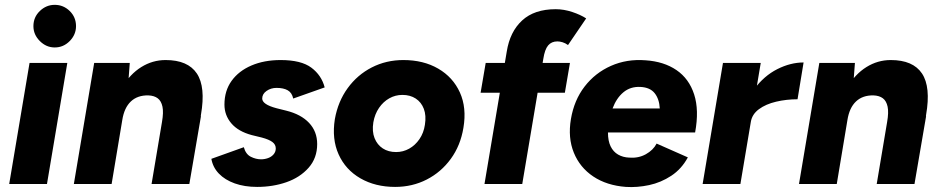

<svg xmlns="http://www.w3.org/2000/svg" viewBox="-20 -760 3884 793"><path d="M18 0 102 -500H258L174 0ZM206 -564Q171 -564 144.5 -590.5Q118 -617 118 -652Q118 -689 144.5 -714.5Q171 -740 206 -740Q242 -740 268 -714.5Q294 -689 294 -652Q294 -617 268 -590.5Q242 -564 206 -564Z M285 0 369 -500H516L509 -408L441 0ZM606 0 649 -256 810 -280 762 0ZM649 -256Q656 -296 651 -319.5Q646 -343 631.5 -354Q617 -365 593 -366Q548 -367 520.5 -341Q493 -315 485 -264L438 -265Q451 -344 484 -399Q517 -454 563.5 -483Q610 -512 664 -512Q756 -512 793 -456.5Q830 -401 810 -286L806 -256Z M1042 12Q990 12 949.5 -2.5Q909 -17 884 -43Q859 -69 853 -104L987 -152Q995 -123 1016 -112.5Q1037 -102 1058 -102Q1073 -102 1087 -107Q1101 -112 1110 -122.5Q1119 -133 1119 -147Q1119 -163 1105 -173.5Q1091 -184 1061 -192L1020 -202Q964 -217 935.5 -250.5Q907 -284 907 -328Q907 -385 936.5 -426Q966 -467 1018.5 -489.5Q1071 -512 1139 -512Q1224 -512 1266 -480.5Q1308 -449 1321 -399L1191 -353Q1186 -377 1168.5 -387Q1151 -397 1122 -397Q1099 -397 1081 -384.5Q1063 -372 1063 -353Q1063 -341 1077.5 -331Q1092 -321 1122 -313L1162 -303Q1223 -288 1256.5 -252.5Q1290 -217 1290 -165Q1290 -107 1254.5 -67Q1219 -27 1163 -7.5Q1107 12 1042 12Z M1612 12Q1530 12 1468.5 -23.5Q1407 -59 1378.5 -122.5Q1350 -186 1363 -268Q1376 -341 1416 -396Q1456 -451 1515.5 -481.5Q1575 -512 1646 -512Q1729 -512 1790 -476.5Q1851 -441 1879.5 -378Q1908 -315 1894 -232Q1882 -159 1842 -104Q1802 -49 1742.5 -18.5Q1683 12 1612 12ZM1616 -132Q1645 -132 1670 -146Q1695 -160 1712.5 -185.5Q1730 -211 1735 -245Q1741 -283 1730.5 -310.5Q1720 -338 1697 -353Q1674 -368 1642 -368Q1613 -368 1588 -354Q1563 -340 1545.5 -314.5Q1528 -289 1522 -255Q1516 -217 1527 -189.5Q1538 -162 1561 -147Q1584 -132 1616 -132Z M1981 0 2073 -547Q2086 -629 2136.5 -675.5Q2187 -722 2275 -722Q2309 -722 2343.5 -710.5Q2378 -699 2401 -684L2326 -574Q2315 -582 2303.5 -585.5Q2292 -589 2282 -589Q2258 -589 2244 -572.5Q2230 -556 2224 -517L2137 0ZM1965 -377 1986 -500H2334L2313 -377Z M2565 12Q2486 6 2430.5 -31Q2375 -68 2350 -129.5Q2325 -191 2338 -268Q2351 -346 2394.5 -402.5Q2438 -459 2503.5 -488Q2569 -517 2646 -511Q2722 -506 2774 -470.5Q2826 -435 2847 -370Q2868 -305 2851 -213H2491Q2491 -178 2502 -155.5Q2513 -133 2533 -121.5Q2553 -110 2579 -109Q2617 -106 2647.5 -123Q2678 -140 2692 -167L2821 -110Q2795 -62 2752.5 -34Q2710 -6 2661 4.5Q2612 15 2565 12ZM2510 -312H2705Q2703 -351 2684 -375Q2665 -399 2625 -401Q2584 -403 2555 -379Q2526 -355 2510 -312Z M2882 0 2966 -500H3122L3038 0ZM3040 -256Q3054 -337 3095 -392Q3136 -447 3190.5 -474.5Q3245 -502 3299 -502L3274 -350Q3228 -350 3185.5 -340Q3143 -330 3114.5 -309Q3086 -288 3081 -256Z M3280 0 3364 -500H3511L3504 -408L3436 0ZM3601 0 3644 -256 3805 -280 3757 0ZM3644 -256Q3651 -296 3646 -319.5Q3641 -343 3626.5 -354Q3612 -365 3588 -366Q3543 -367 3515.5 -341Q3488 -315 3480 -264L3433 -265Q3446 -344 3479 -399Q3512 -454 3558.5 -483Q3605 -512 3659 -512Q3751 -512 3788 -456.5Q3825 -401 3805 -286L3801 -256Z"/></svg>

Font: Figtree Light ExtraBold
Style: Italic
Weight: 800
Italic angle: -9.5°
Version: Version 2.001;gftools[0.9.30]